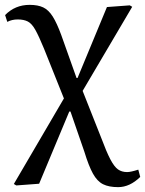

<svg xmlns="http://www.w3.org/2000/svg" viewBox="-20 -538 597 790"><path d="M466 232Q428 232 404 220Q380 208 362.5 176.5Q345 145 327 86L270 -79H265L141 218L47 225L37 219L243 -133L161 -338Q140 -389 125.5 -415Q111 -441 94.5 -449.5Q78 -458 53 -458Q29 -458 10 -448L1 -476Q42 -518 102 -518Q136 -518 158 -507.5Q180 -497 197 -470Q214 -443 232 -394L295 -217H299L420 -509L514 -516L524 -510L320 -164L396 28Q418 87 434 117.5Q450 148 465.5 159Q481 170 503 170Q518 170 549 160L557 190Q514 232 466 232Z"/></svg>

Font: Literata 36pt
Style: Regular
Weight: 400
Designer: Latin by Veronika Burian and Jose Scaglione. Greek by Irene Vlachou. Cyrillic by Vera Evstafieva.
Foundry: TypeTogether
Version: Version 3.002